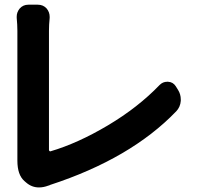

<svg xmlns="http://www.w3.org/2000/svg" viewBox="-20 -780 853 825"><path d="M187.5 17.6Q167 25.4 147.5 25.4Q116.2 25.4 91.8 3.9L85 -2Q54.7 -28.3 54.7 -89.8Q54.7 -92.8 54.7 -95.7Q54.7 -99.6 54.7 -105.5V-647.5Q54.7 -672.9 51.8 -703.1Q51.8 -706.1 51.8 -709Q51.8 -727.5 64.5 -743.2Q79.1 -759.8 101.6 -759.8H142.6Q166 -759.8 180.7 -743.2Q193.4 -727.5 193.4 -708Q193.4 -706.1 193.4 -703.1Q190.4 -673.8 190.4 -647.5V-135.7Q190.4 -132.8 192.9 -130.9Q195.3 -128.9 197.3 -129.9Q313.5 -164.1 443.4 -241.2Q573.2 -318.4 666 -415Q679.7 -428.7 698.2 -428.7Q700.2 -428.7 702.1 -428.7Q723.6 -427.7 735.4 -409.2L745.1 -393.6Q756.8 -375 756.8 -352.5Q756.8 -349.6 756.8 -346.7Q754.9 -320.3 737.3 -301.8Q542 -98.6 195.3 14.6Q194.3 15.6 191.4 16.6Q188.5 17.6 187.5 17.6Z"/></svg>

Font: Gen Jyuu Gothic P Bold
Style: Bold
Weight: 700
Designer: [Source Han Sans]
Ryoko NISHIZUKA  (kana & ideographs); Paul D. Hunt (Latin, Greek & Cyrillic); Wenlong ZHANG  (bopomofo
Version: Version 1.002.20150607